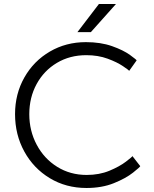

<svg xmlns="http://www.w3.org/2000/svg" viewBox="-20 -925 768 957"><path d="M408 -715Q482 -715 538.5 -695Q595 -675 628 -651Q661 -627 661 -624L624 -572Q624 -574 594 -594.5Q564 -615 516.5 -632.5Q469 -650 410 -650Q328 -650 263.5 -611.5Q199 -573 162.5 -506Q126 -439 126 -356Q126 -273 163 -203.5Q200 -134 265 -93.5Q330 -53 412 -53Q475 -53 525.5 -74Q576 -95 608 -119.5Q640 -144 640 -147L679 -97Q679 -93 643 -64.5Q607 -36 547.5 -12Q488 12 411 12Q309 12 228 -37Q147 -86 101 -170Q55 -254 55 -356Q55 -457 101.5 -539Q148 -621 228.5 -668Q309 -715 408 -715ZM558 -905 433 -765H366L473 -905Z"/></svg>

Font: Museo Sans Light
Style: Regular
Weight: 300
Designer: Jos Buivenga
Foundry: Jos Buivenga & Rosetta Type Foundry (extension, remastering)
Version: Version 3.600;PS 1.000;hotconv 1.0.88;makeotf.lib2.5.647800;